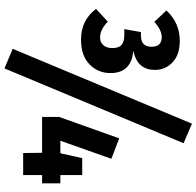

<svg xmlns="http://www.w3.org/2000/svg" viewBox="-30 -768 882 862"><g transform="rotate(90 411.0 -337.0)"><path d="M535.2 -757.8 623 -720.2 287.1 84 199.2 46.9ZM308.1 -392.1Q308.1 -335.9 269 -297.9Q230 -259.8 158.2 -259.8Q70.3 -259.8 20 -327.1L77.1 -379.9Q113.3 -345.2 147.9 -345.2Q169.4 -345.2 182.6 -359.6Q195.8 -374 195.8 -400.9Q195.8 -429.2 181.6 -441.7Q167.5 -454.1 137.2 -454.1H110.8L124 -528.8H140.1Q189.9 -528.8 189.9 -576.2Q189.9 -622.1 147 -622.1Q114.7 -622.1 78.1 -588.9L26.9 -643.1Q82.5 -703.1 163.1 -703.1Q225.1 -703.1 259.5 -671.1Q293.9 -639.2 293.9 -590.8Q293.9 -553.7 273.9 -529.3Q253.9 -504.9 208 -494.1Q255.4 -491.2 281.7 -465.6Q308.1 -439.9 308.1 -392.1ZM803.2 -167V-85H766.1V0H667L666 -85H504.9V-161.1L601.1 -431.2L692.9 -396L611.8 -167H668L689.9 -265.1H766.1V-167Z"/></g></svg>

Font: Fira Sans Compressed
Style: Bold
Weight: 700
Width: 1
Designer: Carrois Corporate & Edenspiekermann AG
Foundry: Carrois Corporate GbR & Edenspiekermann AG
Version: Version 4.203;PS 004.203;hotconv 1.0.88;makeotf.lib2.5.64775